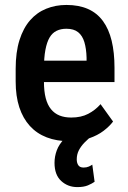

<svg xmlns="http://www.w3.org/2000/svg" viewBox="-20 -558 514 772"><path d="M259.3 9.8Q208 9.8 168 -5.6Q127.9 -21 100.1 -51.5Q72.3 -82 57.6 -126.7Q43 -171.4 43 -230.5V-281.2Q43 -348.1 58.3 -396.7Q73.7 -445.3 101.1 -476.6Q128.4 -507.8 165.8 -522.9Q203.1 -538.1 247.1 -538.1Q296.9 -538.1 333.5 -522Q370.1 -505.9 393.8 -473.6Q417.5 -441.4 429 -394Q440.4 -346.7 440.4 -285.2V-228H97.7V-314H328.1V-326.2Q327.1 -362.3 319.3 -388.4Q311.5 -414.6 294.2 -428.5Q276.9 -442.4 246.6 -442.4Q224.6 -442.4 207.5 -434.1Q190.4 -425.8 179.4 -407.2Q168.5 -388.7 162.6 -357.7Q156.7 -326.7 156.7 -281.2V-230.5Q156.7 -190.9 163.8 -163.6Q170.9 -136.2 185.1 -118.9Q199.2 -101.6 219.5 -93.5Q239.7 -85.4 266.6 -85.4Q306.2 -85.4 334.7 -100.3Q363.3 -115.2 384.3 -139.2L434.6 -69.3Q420.4 -50.3 396.5 -32Q372.6 -13.7 338.6 -2Q304.7 9.8 259.3 9.8ZM300.8 -43 353 -14.2Q334 0.5 319.6 15.4Q305.2 30.3 296.9 46.6Q288.6 63 288.6 82.5Q288.6 97.2 294.9 106.4Q301.3 115.7 315.9 115.7Q328.1 115.7 336.9 111.8Q345.7 107.9 351.1 104L360.4 172.9Q350.1 180.2 333.5 187.3Q316.9 194.3 291 194.3Q252.9 194.3 226.1 169.7Q199.2 145 199.2 96.7Q199.2 71.3 208.3 46.6Q217.3 22 239.5 -0.7Q261.7 -23.4 300.8 -43Z"/></svg>

Font: Roboto Condensed Medium
Style: Regular
Weight: 500
Designer: Christian Robertson
Foundry: Google
Version: Version 3.0